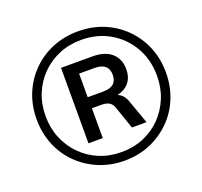

<svg xmlns="http://www.w3.org/2000/svg" viewBox="-125 -857 1064 1009"><g transform="rotate(-20 407.5 -352.5)"><path d="M408 9Q331 9 265 -18.5Q199 -46 149.5 -95Q100 -144 73 -210Q46 -276 46 -353Q46 -430 73 -495.5Q100 -561 149.5 -610.5Q199 -660 265 -687Q331 -714 408 -714Q485 -714 550.5 -687Q616 -660 665.5 -610.5Q715 -561 742 -495.5Q769 -430 769 -353Q769 -276 742 -210Q715 -144 665.5 -95Q616 -46 550.5 -18.5Q485 9 408 9ZM408 -39Q475 -39 531.5 -62.5Q588 -86 630 -129Q672 -172 695.5 -229Q719 -286 719 -353Q719 -442 678.5 -513Q638 -584 567.5 -625Q497 -666 408 -666Q341 -666 284.5 -642.5Q228 -619 185.5 -576.5Q143 -534 119.5 -477Q96 -420 96 -353Q96 -286 119.5 -229Q143 -172 185.5 -129Q228 -86 284.5 -62.5Q341 -39 408 -39ZM259 -142V-564H436Q505 -564 542 -530.5Q579 -497 579 -441Q579 -395 555.5 -366.5Q532 -338 489 -328Q507 -322 519.5 -306.5Q532 -291 540 -264L584 -142H502L458 -270Q449 -293 432.5 -301Q416 -309 392 -309H339V-142ZM338 -371H425Q502 -371 502 -437Q502 -503 425 -503H338Z"/></g></svg>

Font: Mulish SemiBold
Style: Regular
Weight: 600
Designer: Vernon Adams
Foundry: Vernon Adams
Version: Version 3.603; ttfautohint (v1.8.3)